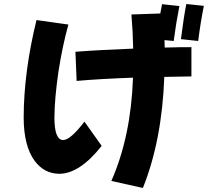

<svg xmlns="http://www.w3.org/2000/svg" viewBox="-20 -873 1040 958"><path d="M997.1 -843.8Q980.5 -760.7 968.8 -668.5L882.8 -677.7Q896.5 -787.1 909.7 -853ZM800.8 -672.9Q801.3 -661.1 801.8 -635.7Q889.6 -638.2 935.1 -637.7V-491.7Q922.9 -492.2 799.8 -489.3Q788.1 -171.9 692.9 64.9L535.6 29.8Q633.3 -191.4 643.6 -485.4Q476.6 -479.5 362.3 -469.2L356.4 -614.7Q477.5 -624 644.5 -630.4Q643.1 -713.9 635.7 -800.8L779.8 -805.7Q784.2 -828.1 788.6 -852.1L875 -842.8Q858.4 -758.8 846.7 -668.5ZM487.3 -145Q377 -5.9 275.4 -5.9Q201.2 -6.3 153.3 -69.8Q98.6 -144 98.1 -285.2Q98.6 -514.6 162.1 -772.9L321.3 -750.5Q292 -646.5 271.5 -514.6Q252 -380.9 251.5 -284.2Q252 -174.3 295.4 -174.3Q331.1 -174.3 401.4 -266.1Z"/></svg>

Font: Droid Sans
Style: Regular
Weight: 400
Foundry: Ascender Corporation
Version: Version 1.00 build 114